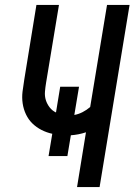

<svg xmlns="http://www.w3.org/2000/svg" viewBox="-20 -755 543 775"><path d="M291 0 327 -221Q312 -216 296.5 -213Q281 -210 266 -209L252 -125H176L191 -215Q168 -220 147.5 -230.5Q127 -241 111 -256.5Q95 -272 85 -293Q75 -314 71.5 -337.5Q68 -361 71 -385.5Q74 -410 78 -434L127 -735H218L166 -421Q163 -403 161.5 -385Q160 -367 165 -351Q170 -335 180.5 -321.5Q191 -308 206 -301L223 -405H299L280 -291Q297 -294 313.5 -302.5Q330 -311 344 -323L412 -735H503L382 0Z"/></svg>

Font: Iosevka Medium
Style: Italic
Weight: 500
Italic angle: -9°
Monospace: yes
Designer: Belleve Invis
Foundry: Belleve Invis
Version: Version 32.5.0; ttfautohint (v1.8.4)